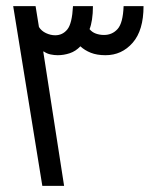

<svg xmlns="http://www.w3.org/2000/svg" viewBox="-20 -606 500 626"><path d="M23 -586H96L107 -518Q115 -505 130 -498Q145 -491 160 -491Q184 -491 199.5 -510Q215 -529 218 -586H283Q283 -562 280 -542.5Q277 -523 272 -511Q280 -501 292.5 -496.5Q305 -492 319 -492Q346 -492 363.5 -511.5Q381 -531 383 -586H448Q448 -507 412.5 -466.5Q377 -426 324 -426Q296 -426 276 -434Q256 -442 242 -455Q227 -439 207.5 -432.5Q188 -426 168 -426Q157 -426 145 -428.5Q133 -431 123 -438H121L189 0H118Z"/></svg>

Font: Noto Sans Syriac Eastern
Style: Regular
Weight: 400
Designer: Patrick Giasson and the Monotype Design Team
Foundry: Monotype Imaging Inc.
Version: Version 3.001; ttfautohint (v1.8.4.7-5d5b)